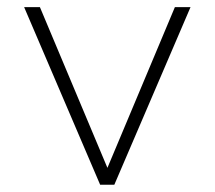

<svg xmlns="http://www.w3.org/2000/svg" viewBox="-20 -508 590 528"><path d="M503.9 -488.3 294.4 0H255.4L46.4 -488.3H89.8L275.4 -46.4L460.9 -488.3Z"/></svg>

Font: Kumbh Sans ExtraLight
Style: Regular
Weight: 250
Version: Version 1.005